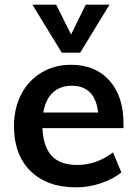

<svg xmlns="http://www.w3.org/2000/svg" viewBox="-20 -796 588 824"><path d="M510 -246H162Q166 -165 202.5 -126.5Q239 -88 311 -88Q394 -88 465 -142L501 -56Q465 -27 412.5 -9.5Q360 8 306 8Q182 8 111 -62Q40 -132 40 -254Q40 -331 71 -391Q102 -451 158 -484.5Q214 -518 285 -518Q389 -518 449.5 -450.5Q510 -383 510 -265ZM166 -313H401Q395 -370 366.5 -399Q338 -428 288 -428Q238 -428 206.5 -398.5Q175 -369 166 -313ZM450 -776 324 -570H245L119 -776H221L285 -648L348 -776Z"/></svg>

Font: Muli
Style: Bold
Weight: 700
Designer: Vernon Adams
Foundry: Vernon Adams
Version: Version 2.001